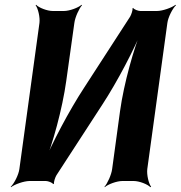

<svg xmlns="http://www.w3.org/2000/svg" viewBox="-20 -757 756 803"><path d="M524 -687 333 -392C268 -293 196 -155 162 -72L166 -71C200 -154 241 -302 257 -418L291 -661C294 -685 311 -722 323 -735L321 -737C308 -725 271 -711 247 -711H201C177 -711 142 -725 131 -737L129 -735C139 -722 148 -685 145 -661L61 -50C58 -26 39 11 25 24L26 26C41 14 80 0 104 0H172C181 0 200 7 202 13L206 11C204 5 211 -16 216 -24L407 -318C472 -417 543 -555 577 -638L574 -639C540 -556 498 -408 482 -292L449 -50C446 -26 429 11 417 24L418 26C431 14 468 0 492 0H539C563 0 598 14 609 26L612 24C602 11 593 -26 596 -50L680 -661C683 -685 702 -722 716 -735L714 -737C699 -725 660 -711 636 -711H567C558 -711 539 -718 537 -724L534 -722C536 -716 529 -695 524 -687Z"/></svg>

Font: Asimov
Style: EdgeNarIt
Weight: 500
Designer: Google
Version: Version 2.000980: 2014